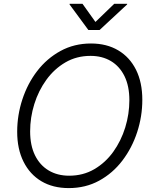

<svg xmlns="http://www.w3.org/2000/svg" viewBox="-20 -962 793 992"><path d="M335 9.8Q253.4 9.8 193.8 -25.6Q134.3 -61 101.6 -126.5Q68.8 -191.9 68.8 -281.2Q68.8 -366.7 95.5 -448.2Q122.1 -529.8 172.1 -595Q222.2 -660.2 292.7 -698.7Q363.3 -737.3 450.2 -737.3Q531.2 -737.3 590.8 -701.9Q650.4 -666.5 682.9 -601.3Q715.3 -536.1 715.3 -446.3Q715.3 -360.8 688.7 -279.3Q662.1 -197.8 612.3 -132.3Q562.5 -66.9 492.4 -28.6Q422.4 9.8 335 9.8ZM337.4 -54.2Q409.7 -54.2 467.3 -87.9Q524.9 -121.6 565.2 -177.7Q605.5 -233.9 627 -303.2Q648.4 -372.6 648.4 -444.3Q648.4 -517.1 623.3 -568.4Q598.1 -619.6 553 -646.5Q507.8 -673.3 447.8 -673.3Q375.5 -673.3 317.9 -639.6Q260.3 -606 219.5 -549.6Q178.7 -493.2 157.2 -424.1Q135.7 -355 135.7 -283.2Q135.7 -210.4 160.9 -159.4Q186 -108.4 231.4 -81.3Q276.9 -54.2 337.4 -54.2ZM406.2 -942.4 473.1 -848.6 570.3 -942.4H637.2L636.7 -939L494.6 -807.1H436.5L339.4 -939L339.8 -942.4Z"/></svg>

Font: Inter 17pt Light
Style: Italic
Weight: 300
Italic angle: -9.3988°
Version: Version 4.001;git-66647c0bb